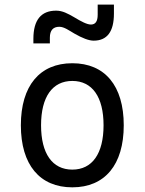

<svg xmlns="http://www.w3.org/2000/svg" viewBox="-20 -801 626 831"><path d="M293 9.8C434.1 9.8 515.6 -87.9 515.6 -258.8C515.6 -429.7 434.1 -527.3 293 -527.3C151.9 -527.3 70.3 -429.7 70.3 -258.8C70.3 -87.9 151.9 9.8 293 9.8ZM293 -66.9C206.5 -66.9 157.7 -136.2 157.7 -258.8C157.7 -381.3 206.5 -450.7 293 -450.7C379.4 -450.7 428.2 -381.3 428.2 -258.8C428.2 -136.2 379.4 -66.9 293 -66.9ZM124.5 -613.3H195.8V-637.7C195.8 -669.9 210 -685.1 236.8 -685.1C257.8 -685.1 279.8 -668.5 301.8 -655.8C335.9 -636.2 364.3 -625 385.3 -625C443.8 -625 473.1 -664.1 473.1 -742.2V-781.2H402.8V-737.3C402.8 -708.5 393.1 -694.8 373.5 -694.8C356.9 -694.8 333 -707 299.8 -727.1C273.4 -742.2 250.5 -754.9 223.1 -754.9C157.7 -754.9 124.5 -714.4 124.5 -632.8Z"/></svg>

Font: Cascadia Mono PL SemiLight
Style: Regular
Weight: 350
Monospace: yes
Designer: Aaron Bell
Foundry: Saja Typeworks
Version: Version 2404.023